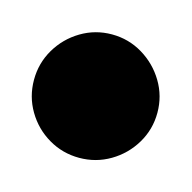

<svg xmlns="http://www.w3.org/2000/svg" viewBox="-81 -942 263 263"><g transform="rotate(15 50.5 -810.5)"><path d="M-37.3 -810Q-37.3 -786.3 -25.5 -766.3Q-13.7 -746.3 6.3 -734.5Q26.3 -722.7 50 -722.7Q73.7 -722.7 93.7 -734.5Q113.7 -746.3 125.7 -766.3Q137.7 -786.3 137.7 -810Q137.7 -833.7 125.7 -853.7Q113.7 -873.7 93.7 -885.7Q73.7 -897.7 50 -897.7Q26.3 -897.7 6.3 -885.7Q-13.7 -873.7 -25.5 -853.7Q-37.3 -833.7 -37.3 -810Z"/></g></svg>

Font: Linefont Thin
Style: Regular
Weight: 100
Monospace: yes
Version: Version 3.002;gftools[0.9.33]